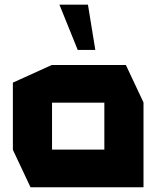

<svg xmlns="http://www.w3.org/2000/svg" viewBox="-20 -794 675 814"><path d="M200.6 -358.7V-518.5H513.6L588.4 -359.7V-358.7ZM109.4 0 34.6 -158.8V-159.8H422.4V0ZM34.6 -159.8V-443.7L199.6 -518.5H200.6V-159.8ZM422.4 0V-358.7H588.4V0ZM309.5 -582.3 232.4 -773.1V-774.1H352.9L384.1 -582.3Z"/></svg>

Font: Foldit Thin
Style: Regular
Weight: 100
Designer: Sophia Tai
Foundry: Sophia Tai
Version: Version 1.003